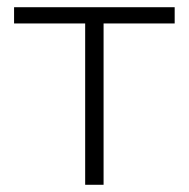

<svg xmlns="http://www.w3.org/2000/svg" viewBox="-20 -512 523 532"><path d="M216 0V-447H19V-492H464V-447H267V0Z"/></svg>

Font: Nunito Sans 7pt ExtraLight
Style: Regular
Weight: 250
Designer: Vernon Adams
Foundry: Vernon Adams
Version: Version 3.101;gftools[0.9.27]